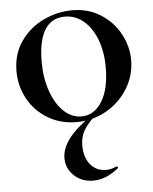

<svg xmlns="http://www.w3.org/2000/svg" viewBox="-53 -525 674 845"><g transform="rotate(-5 283.5 -102.5)"><path d="M30 -234Q30 -310 69.5 -366Q109 -422 170.5 -451Q232 -480 297 -480Q368 -480 422.5 -445.5Q477 -411 507 -355.5Q537 -300 537 -239Q537 -172 502 -114.5Q467 -57 407 -22.5Q347 12 275 12Q204 12 148 -21.5Q92 -55 61 -111.5Q30 -168 30 -234ZM423 -218Q423 -284 403 -338Q383 -392 346.5 -423.5Q310 -455 262 -455Q204 -455 174 -407Q144 -359 144 -265Q144 -194 164.5 -135.5Q185 -77 220 -44Q255 -11 298 -11Q354 -11 388.5 -66Q423 -121 423 -218ZM290 117Q290 169 316 201Q342 233 387 233Q398 233 411 229.5Q424 226 430 222H432Q435 222 437.5 225Q440 228 437 230Q382 275 325 275Q274 275 240.5 243Q207 211 207 165Q207 82 335 -6L349 -1Q317 30 303.5 56.5Q290 83 290 117Z"/></g></svg>

Font: Cormorant SC
Style: Bold
Weight: 700
Designer: Christian Thalmann (Catharsis Fonts)
Foundry: Catharsis Fonts
Version: Version 4.000